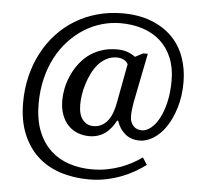

<svg xmlns="http://www.w3.org/2000/svg" viewBox="-57 -774 1035 976"><g transform="rotate(5 460.5 -286.0)"><path d="M868.2 -392.1Q868.2 -320.3 850.3 -261.7Q832.5 -203.1 804.7 -162.1Q776.9 -121.1 741.7 -99.1Q706.5 -77.1 671.9 -77.1Q627.9 -77.1 598.1 -101.3Q568.4 -125.5 554.2 -168H548.8Q538.6 -148.4 525.6 -131.8Q512.7 -115.2 496.6 -103Q480 -90.8 459.5 -84Q439 -77.1 414.1 -77.1Q383.8 -77.1 356.2 -87.4Q328.6 -97.7 308.1 -118.7Q287.1 -139.6 274.7 -171.9Q262.2 -204.1 262.2 -248Q262.2 -274.4 268.3 -306.2Q274.4 -337.9 287.6 -368.7Q300.3 -399.4 320.8 -428.5Q341.3 -457.5 369.1 -480Q397 -502 434.3 -515.4Q471.7 -528.8 517.1 -528.8Q549.3 -528.8 572.5 -520Q595.7 -511.2 610.8 -499L650.9 -520H674.8L624 -265.1Q623.5 -259.3 622.6 -253.4Q621.6 -247.6 620.6 -241.7Q619.1 -231.9 618.2 -220.2Q617.2 -208.5 617.2 -198.2Q617.2 -180.7 622.3 -167.7Q627.4 -154.8 635.7 -146.5Q644 -137.7 655 -133.8Q666 -129.9 678.2 -129.9Q700.2 -129.9 723.1 -147.7Q746.1 -165.5 764.6 -199.2Q783.2 -232.9 795.2 -282.5Q807.1 -332 807.1 -395Q807.1 -460.4 786.1 -510.7Q765.1 -561 728 -594.7Q690.9 -628.4 638.7 -645.8Q586.4 -663.1 523.9 -663.1Q475.6 -663.1 428.2 -649.4Q380.9 -635.7 338.9 -609.4Q296.9 -583 261 -544.4Q225.1 -505.9 199.2 -457Q173.3 -408.2 158.7 -348.4Q144 -288.6 144 -220.2Q144 -137.2 168 -78.1Q191.9 -19 232.9 18.1Q273.4 55.2 327.6 72.5Q381.8 89.8 441.9 89.8Q482.9 89.8 519.5 82.8Q556.2 75.7 588.4 64Q620.1 52.2 647.2 37.4Q674.3 22.5 695.8 6.8L719.2 43Q694.3 61.5 663.6 79.3Q632.8 97.2 597.2 110.8Q561.5 124.5 520 133.3Q478.5 142.1 432.1 142.1Q352.1 142.1 284.4 119.9Q216.8 97.7 168.5 52.7Q120.1 7.8 92.5 -59.8Q64.9 -127.4 64.9 -217.8Q64.9 -288.1 80.3 -352.5Q95.7 -417 125 -472.2Q153.8 -527.3 195.3 -572.3Q236.8 -617.2 288.1 -648.4Q339.4 -679.7 400.4 -696.8Q461.4 -713.9 529.8 -713.9Q613.3 -713.9 677 -689Q740.7 -664.1 783.2 -621.1Q825.7 -578.1 846.9 -518.8Q868.2 -459.5 868.2 -392.1ZM355 -233.9Q355 -181.6 376.2 -155.8Q397.5 -129.9 431.2 -129.9Q456.1 -129.9 474.9 -140.9Q493.7 -151.9 506.3 -169.4Q519 -187 526.9 -209.5Q534.7 -231.9 539.1 -254.9L577.1 -458Q570.8 -472.2 554.9 -480Q539.1 -487.8 521 -487.8Q491.7 -487.8 467.3 -474.9Q442.9 -461.9 424.8 -440.9Q406.7 -419.9 393.3 -392.6Q379.9 -365.2 371.6 -337.4Q362.8 -309.6 358.9 -282.5Q355 -255.4 355 -233.9Z"/></g></svg>

Font: Sitara
Style: Regular
Weight: 400
Designer: Neelakash Kshetrimayum
Foundry: Neelakash Kshetrimayum
Version: Version 1.000;PS Version 1.000;PS 1.0;hotconv 1.;hotconv 1.0